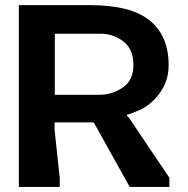

<svg xmlns="http://www.w3.org/2000/svg" viewBox="-20 -740 746 761"><path d="M491.2 -273.4Q544.9 -194.3 651.4 -35.2Q651.4 -23.4 651.4 1Q598.6 1 494.1 1Q446.3 -84 351.6 -254.9Q299.8 -254.9 196.3 -254.9Q196.3 -245.1 196.3 -225.6Q203.1 -162.1 216.8 -33.2Q216.8 -22.5 216.8 1Q163.1 1 54.7 1Q54.7 -239.3 54.7 -719.7Q148.4 -719.7 335 -719.7Q500 -719.7 574.2 -658.2Q648.4 -596.7 648.4 -482.4Q648.4 -444.3 636.7 -414.1Q625 -384.8 606.4 -362.3Q573.2 -321.3 533.2 -303.7Q493.2 -287.1 483.4 -285.2Q483.4 -283.2 483.4 -280.3Q485.4 -279.3 487.3 -277.3Q489.3 -275.4 491.2 -273.4ZM375 -364.3Q423.8 -364.3 465.8 -392.6Q508.8 -420.9 508.8 -482.4Q508.8 -544.9 468.8 -576.2Q427.7 -606.4 379.9 -606.4Q319.3 -606.4 197.3 -606.4Q197.3 -526.4 197.3 -364.3Q242.2 -364.3 286.1 -364.3Q331.1 -364.3 375 -364.3Z"/></svg>

Font: Post Neon Display
Style: Regular
Weight: 700
Designer: Ward Goes
Version: Version 1.0